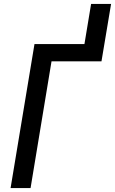

<svg xmlns="http://www.w3.org/2000/svg" viewBox="-20 -960 587 980"><path d="M34 0 156 -735H411L445 -940H547L498 -647H243L136 0Z"/></svg>

Font: Iosevka SS04 Semibold Oblique
Style: Regular
Weight: 600
Italic angle: -9°
Monospace: yes
Designer: Belleve Invis
Foundry: Belleve Invis
Version: Version 19.0.0; ttfautohint (v1.8.4)